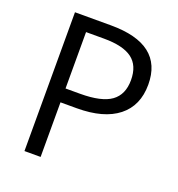

<svg xmlns="http://www.w3.org/2000/svg" viewBox="-130 -821 861 928"><g transform="rotate(20 301.0 -357.0)"><path d="M181.2 -352.1H255.9Q366.2 -352.1 415.5 -387.7Q464.8 -423.3 464.8 -498Q464.8 -572.8 418.5 -607.4Q372.1 -642.1 273.9 -642.1H181.2ZM550.8 -505.9Q550.8 -397.5 476.8 -339.1Q402.8 -280.8 265.1 -280.8H181.2V0H98.1V-713.9H283.2Q550.8 -713.9 550.8 -505.9Z"/></g></svg>

Font: OpenSans
Style: Regular
Weight: 400
Foundry: Ascender Corporation
Version: Version 1.10